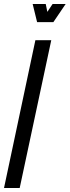

<svg xmlns="http://www.w3.org/2000/svg" viewBox="-44 -935 346 955"><path d="M-24 0H54L211 -735H132ZM140.5 -825H221.5L282.5 -915H217.5L191.5 -876L183.5 -915H118.5Z"/></svg>

Font: League Gothic Condensed Italic
Style: Regular
Weight: 400
Width: 3
Designer: The League of Moveable Type
Version: Version 1.600; ttfautohint (v1.8.3)